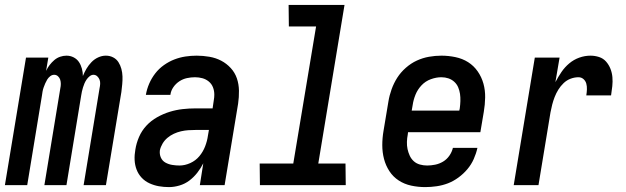

<svg xmlns="http://www.w3.org/2000/svg" viewBox="-32 -755 2552 783"><path d="M-12 0 74 -520H165L156 -466Q162 -479 170.5 -490Q179 -501 189.5 -510Q200 -519 213 -523.5Q226 -528 239 -528Q255 -528 268.5 -521Q282 -514 290 -502Q298 -490 302 -475Q306 -460 306 -445Q312 -460 320.5 -474.5Q329 -489 341 -501.5Q353 -514 368.5 -521Q384 -528 399 -528H400Q416 -528 429.5 -521Q443 -514 451 -501.5Q459 -489 463 -474Q467 -459 467.5 -443.5Q468 -428 466.5 -412Q465 -396 463 -380L400 0H309L374 -395Q376 -404 376.5 -413Q377 -422 374 -430Q371 -438 364.5 -444Q358 -450 349 -450Q341 -450 333.5 -444Q326 -438 321 -430.5Q316 -423 312.5 -415Q309 -407 306.5 -398.5Q304 -390 302 -381.5Q300 -373 299 -365L239 0H149L214 -395Q216 -404 216 -413Q216 -422 213.5 -430Q211 -438 204.5 -444Q198 -450 189 -450Q180 -450 172.5 -444Q165 -438 160.5 -430.5Q156 -423 152.5 -415Q149 -407 146 -398.5Q143 -390 141.5 -381.5Q140 -373 139 -365L79 0Z M657 8Q636 8 616 4.5Q596 1 577.5 -7.5Q559 -16 545.5 -30.5Q532 -45 525 -63.5Q518 -82 517 -102.5Q516 -123 520 -145Q524 -171 535 -196.5Q546 -222 565 -242.5Q584 -263 609 -277Q634 -291 660 -299Q686 -307 712.5 -310Q739 -313 765 -313H835L840 -347Q841 -352 841.5 -358Q842 -364 842 -369Q842 -385 836.5 -399Q831 -413 819.5 -422.5Q808 -432 793.5 -436Q779 -440 763 -440Q747 -440 730.5 -436.5Q714 -433 699.5 -423.5Q685 -414 675 -399.5Q665 -385 663 -369V-368H563V-369Q567 -392 576.5 -414Q586 -436 601 -455.5Q616 -475 636.5 -489.5Q657 -504 679 -512.5Q701 -521 724 -524.5Q747 -528 770 -528Q796 -528 822 -523.5Q848 -519 870 -507.5Q892 -496 909 -477.5Q926 -459 934 -435.5Q942 -412 942.5 -385.5Q943 -359 939 -332L884 0H783L797 -89Q787 -69 772.5 -50.5Q758 -32 740 -18.5Q722 -5 700 1.5Q678 8 657 8ZM700 -80Q722 -80 744 -90Q766 -100 781 -118Q796 -136 804.5 -158Q813 -180 816 -202L820 -225H765Q750 -225 735.5 -224Q721 -223 706 -219.5Q691 -216 677 -209.5Q663 -203 651 -193Q639 -183 631 -169.5Q623 -156 620 -142Q618 -126 624 -112.5Q630 -99 642.5 -92Q655 -85 670 -82.5Q685 -80 700 -80Z M1378 0H1028L1027 -88H1164L1257 -647H1146L1145 -735H1373L1266 -88H1377Z M1702 8Q1673 8 1645 2Q1617 -4 1594 -19Q1571 -34 1556 -57Q1541 -80 1534 -107Q1527 -134 1527 -163Q1527 -192 1532 -221L1552 -341Q1556 -366 1565 -391Q1574 -416 1588 -438Q1602 -460 1623 -478.5Q1644 -497 1668 -508Q1692 -519 1717.5 -523.5Q1743 -528 1768 -528Q1797 -528 1825.5 -522Q1854 -516 1877 -501.5Q1900 -487 1916 -464Q1932 -441 1939.5 -414Q1947 -387 1946.5 -357.5Q1946 -328 1941 -299L1927 -216H1632L1631 -207Q1628 -192 1627.5 -176.5Q1627 -161 1630 -147Q1633 -133 1639 -120Q1645 -107 1655.5 -97.5Q1666 -88 1680.5 -84Q1695 -80 1710 -80Q1726 -80 1743 -83.5Q1760 -87 1775 -96Q1790 -105 1800.5 -120Q1811 -135 1815 -152H1915Q1910 -129 1900 -106.5Q1890 -84 1874 -65Q1858 -46 1837.5 -31Q1817 -16 1795 -7.5Q1773 1 1749 4.5Q1725 8 1702 8ZM1647 -304H1841L1843 -313Q1845 -328 1845.5 -343Q1846 -358 1844 -372Q1842 -386 1836.5 -399Q1831 -412 1820.5 -421.5Q1810 -431 1796.5 -435.5Q1783 -440 1768 -440Q1747 -440 1725 -432Q1703 -424 1687 -407Q1671 -390 1662.5 -369Q1654 -348 1651 -327Z M2063 0 2149 -520H2250L2233 -420Q2244 -441 2257.5 -461Q2271 -481 2289.5 -496.5Q2308 -512 2330.5 -520Q2353 -528 2376 -528Q2394 -528 2411 -522.5Q2428 -517 2439.5 -504Q2451 -491 2457.5 -474.5Q2464 -458 2465.5 -440Q2467 -422 2465 -403.5Q2463 -385 2460 -366H2359Q2361 -378 2361.5 -390.5Q2362 -403 2359 -414Q2356 -425 2347.5 -432.5Q2339 -440 2327 -440Q2311 -440 2295 -434Q2279 -428 2266.5 -416Q2254 -404 2245 -389.5Q2236 -375 2230 -359.5Q2224 -344 2220 -328.5Q2216 -313 2213 -297L2164 0Z"/></svg>

Font: Iosevka Semibold Oblique
Style: Regular
Weight: 600
Italic angle: -9°
Monospace: yes
Designer: Belleve Invis
Foundry: Belleve Invis
Version: Version 32.5.0; ttfautohint (v1.8.4)